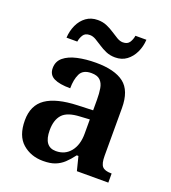

<svg xmlns="http://www.w3.org/2000/svg" viewBox="-139 -857 864 970"><g transform="rotate(20 293.5 -372.0)"><path d="M203 10Q137 10 92 -29.5Q47 -69 47 -152Q47 -233 103 -271.5Q159 -310 272 -314L354 -317V-374Q354 -408 349.5 -434.5Q345 -461 329.5 -476Q314 -491 282 -491Q237 -491 222 -460Q207 -429 207 -382Q149 -382 119 -397Q89 -412 89 -448Q89 -484 115.5 -506Q142 -528 187 -538Q232 -548 286 -548Q387 -548 437 -509.5Q487 -471 487 -377V-121Q487 -79 500.5 -64Q514 -49 548 -49H551V0H382L363 -75H354Q333 -47 313 -28.5Q293 -10 267.5 0Q242 10 203 10ZM247 -59Q296 -59 325 -95Q354 -131 354 -191V-268L303 -265Q235 -262 208.5 -232.5Q182 -203 182 -148Q182 -59 247 -59ZM366 -606Q339 -606 317 -615.5Q295 -625 276.5 -637.5Q258 -650 241.5 -659.5Q225 -669 209 -669Q184 -669 173.5 -652.5Q163 -636 160 -616H102Q104 -653 118.5 -684.5Q133 -716 159 -735Q185 -754 221 -754Q248 -754 270 -744.5Q292 -735 310.5 -722.5Q329 -710 345.5 -700.5Q362 -691 377 -691Q402 -691 412.5 -707.5Q423 -724 426 -744H485Q483 -707 468 -675.5Q453 -644 427.5 -625Q402 -606 366 -606Z"/></g></svg>

Font: Noto Serif Tibetan SemiBold
Style: Regular
Weight: 600
Designer: Monotype Design Team
Foundry: Monotype Imaging Inc.
Version: Version 2.103; ttfautohint (v1.8.4.7-5d5b)